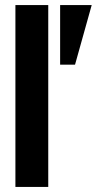

<svg xmlns="http://www.w3.org/2000/svg" viewBox="-20 -740 383 760"><path d="M41 0V-720H171V0ZM218 -484V-720H343L277 -484Z"/></svg>

Font: HostGroteskBold
Style: Bold
Weight: 700
Designer: Doukan Karapınar based on Poppins by Indian Type Foundry, Jonny Pinhorn
Foundry: Element Type
Version: Version 1.001; ttfautohint (v1.8.4.7-5d5b)